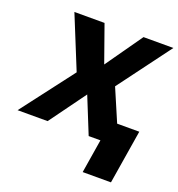

<svg xmlns="http://www.w3.org/2000/svg" viewBox="-168 -654 872 938"><g transform="rotate(20 268.5 -185.5)"><path d="M216.3 -545.9 284.2 -354.5 418.9 -545.9H574.2L370.6 -272.5L487.3 0H332.5L256.3 -188.5L119.1 0H-37.1L170.9 -272.5L59.6 -545.9ZM557.6 -104.5 512.2 175.3H365.2L410.6 -104.5Z"/></g></svg>

Font: Inter Tight
Style: Bold Italic
Weight: 700
Italic angle: -9.39999°
Designer: Rasmus Andersson
Foundry: rsms
Version: Version 3.004